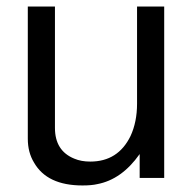

<svg xmlns="http://www.w3.org/2000/svg" viewBox="-20 -544 596 587"><path d="M482 0H407V-73Q352 5 277 19Q260 23 232 23Q124 23 84 -47Q65 -78 65 -120V-524H148V-153Q148 -83 207 -59Q228 -50 256 -50Q341 -50 379 -128Q399 -171 399 -227V-524H482Z"/></svg>

Font: Ekushey Lal Sabuj Normal
Style: Regular
Weight: 400
Designer: Al Mamun Sumon
Foundry: Al Mamun Sumon
Version: Version 1.0